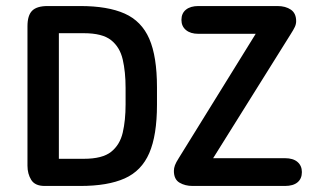

<svg xmlns="http://www.w3.org/2000/svg" viewBox="-20 -616 1027 636"><path d="M71 -67Q71 -40 83.5 -20Q96 0 128 0H246Q337 0 393 -25Q449 -50 474.5 -109Q500 -168 500 -269V-327Q500 -429 474.5 -487.5Q449 -546 393 -571Q337 -596 246 -596H138Q102 -596 86.5 -580.5Q71 -565 71 -529ZM175 -90V-506H258Q319 -506 348 -483Q377 -460 386.5 -419Q396 -378 396 -325V-270Q396 -217 386.5 -176.5Q377 -136 348 -113Q319 -90 258 -90ZM827 -504 572 -92Q563 -78 559.5 -68.5Q556 -59 556 -50Q556 -22 574.5 -11Q593 0 618 0H924Q951 0 965.5 -12Q980 -24 980 -46Q980 -67 965.5 -79.5Q951 -92 924 -92H686L943 -503Q952 -517 956.5 -526.5Q961 -536 961 -546Q961 -572 943.5 -584Q926 -596 899 -596H637Q611 -596 596 -584Q581 -572 581 -550Q581 -529 596 -516.5Q611 -504 637 -504Z"/></svg>

Font: Beiruti SemiBold
Style: Regular
Weight: 600
Designer: Arlette Boutros
Foundry: Boutros
Version: Version 1.41